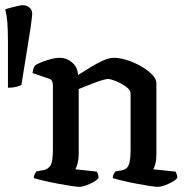

<svg xmlns="http://www.w3.org/2000/svg" viewBox="-91 -724 724 744"><path d="M-60.2 -384V-560Q-60.2 -610 -62.6 -638Q-65 -666 -70.7 -688Q-62.1 -691 -48.4 -694.5Q-34.6 -698 -21.3 -701Q-8 -704 -3.2 -704Q12.9 -704 23.4 -694.5Q33.8 -685 33.8 -671Q33.8 -665 31.4 -646.5Q29.1 -628 27.2 -614L-8 -395Q-14.6 -391 -27.9 -387.5Q-41.2 -384 -60.2 -384ZM216 0Q208 0 184.5 -3.5Q161 -7 132 -12.5Q103 -18 77.5 -24Q52 -30 40 -34Q40 -42 43.5 -49Q47 -56 50 -60L78 -65Q95 -68 104.5 -82.5Q114 -97 114 -145V-394Q114 -402 111 -409Q108 -416 99 -419L35 -441Q37 -455 40 -462Q43 -469 47 -472Q64 -482 92.5 -491Q121 -500 139 -500Q168 -500 189.5 -481Q211 -462 211 -433Q235 -448 260 -463.5Q285 -479 308.5 -489.5Q332 -500 350 -500Q373 -500 401.5 -491Q430 -482 456 -467Q482 -452 498.5 -435Q515 -418 515 -401V-125Q515 -105 511 -89.5Q507 -74 503 -68L589 -59Q591 -56 593.5 -49.5Q596 -43 596 -35Q591 -27 576.5 -19Q562 -11 546.5 -5.5Q531 0 520 0Q512 0 488.5 -3.5Q465 -7 436.5 -12.5Q408 -18 383 -24Q358 -30 346 -34Q346 -43 349.5 -49.5Q353 -56 356 -60L381 -64Q391 -66 398.5 -71.5Q406 -77 410.5 -93.5Q415 -110 415 -145V-362Q415 -372 404.5 -382Q394 -392 378.5 -400Q363 -408 349 -413Q335 -418 328 -418Q321 -418 305.5 -413.5Q290 -409 272 -402Q254 -395 238 -388.5Q222 -382 214 -379V-127Q214 -108 210 -92Q206 -76 201 -68L284 -59Q286 -56 288.5 -49.5Q291 -43 291 -35Q286 -27 272 -19Q258 -11 242.5 -5.5Q227 0 216 0Z"/></svg>

Font: Texturina Medium
Style: Regular
Weight: 500
Designer: Guillermo Torres Carreño
Foundry: Omnibus-Type
Version: Version 1.003